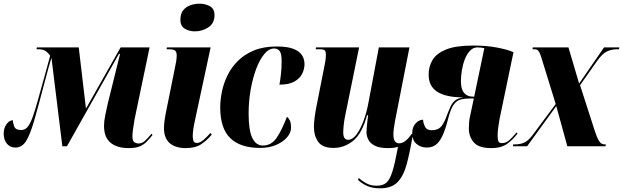

<svg xmlns="http://www.w3.org/2000/svg" viewBox="-20 -793 3378 1041"><path d="M678 10Q614 10 579 -19.5Q544 -49 544 -111Q544 -135 550.5 -167Q557 -199 564 -230L631 -501H625L343 0H318L259 -480Q252 -459 243 -425.5Q234 -392 220 -340Q187 -214 165 -138Q143 -62 121 -27.5Q99 7 64 7Q34 7 17 -14.5Q0 -36 0 -67Q0 -99 15.5 -120Q31 -141 50 -141Q50 -125 57.5 -106.5Q65 -88 94 -88Q109 -88 121 -96.5Q133 -105 145.5 -130.5Q158 -156 173 -207Q178 -223 187 -255.5Q196 -288 207 -327.5Q218 -367 228 -403Q238 -439 244.5 -463.5Q251 -488 252 -491Q240 -508 226 -517Q212 -526 189 -526H178L180 -536H407L446 -204L634 -536H791L710 -148Q705 -121 701.5 -94Q698 -67 698 -55Q698 -27 709.5 -21Q721 -15 730 -15Q749 -15 763 -27Q777 -39 802 -68L807 -61Q791 -41 775.5 -25Q760 -9 738 0.5Q716 10 678 10Z M1036 -623Q1004 -623 981 -638Q958 -653 958 -685Q958 -718 973 -737Q988 -756 1012 -764.5Q1036 -773 1062 -773Q1094 -773 1118.5 -759Q1143 -745 1143 -711Q1143 -667 1110 -645Q1077 -623 1036 -623ZM987 10Q931 10 900 -17Q869 -44 869 -99Q869 -113 872 -138Q875 -163 885 -210L929 -428Q933 -445 935.5 -461.5Q938 -478 938 -493Q938 -511 929.5 -518.5Q921 -526 892 -526H883L885 -536H1122L1038 -145Q1025 -87 1025 -55Q1025 -40 1029 -29Q1033 -18 1048 -18Q1065 -18 1085 -36Q1105 -54 1121 -72L1128 -63Q1103 -33 1071.5 -11.5Q1040 10 987 10Z M1390 9Q1284 9 1229 -43.5Q1174 -96 1174 -211Q1174 -250 1183 -295Q1192 -340 1213 -383.5Q1234 -427 1269.5 -462.5Q1305 -498 1357 -519.5Q1409 -541 1480 -541Q1538 -541 1571 -528Q1604 -515 1617.5 -493.5Q1631 -472 1631 -445Q1631 -419 1618.5 -393.5Q1606 -368 1576.5 -351Q1547 -334 1495 -334Q1500 -361 1503.5 -392.5Q1507 -424 1507 -461Q1507 -502 1496.5 -516Q1486 -530 1466 -530Q1438 -530 1413 -500Q1388 -470 1369 -419.5Q1350 -369 1339 -306.5Q1328 -244 1328 -178Q1328 -86 1348 -45Q1368 -4 1405 -4Q1451 -4 1479 -44.5Q1507 -85 1536 -160Q1544 -154 1551 -140.5Q1558 -127 1558 -101Q1558 -73 1536 -48Q1514 -23 1476.5 -7Q1439 9 1390 9Z M2040 228Q1998 228 1969 214.5Q1940 201 1921 182L1925 172Q1941 187 1965.5 200.5Q1990 214 2021 214Q2056 214 2075 197.5Q2094 181 2108 135.5Q2122 90 2138 3Q2117 10 2084 10Q2038 10 2012.5 -3Q1987 -16 1977 -36Q1967 -56 1967 -77Q1967 -88 1969 -108Q1971 -128 1973 -145.5Q1975 -163 1976 -168H1970Q1943 -69 1895 -30Q1847 9 1789 9Q1728 9 1705 -24.5Q1682 -58 1682 -104Q1682 -127 1686 -157Q1690 -187 1695 -212L1740 -440Q1745 -465 1746 -477.5Q1747 -490 1747 -498Q1747 -512 1741.5 -519Q1736 -526 1713 -526H1692L1693 -536H1927L1852 -168Q1846 -140 1843.5 -114.5Q1841 -89 1841 -76Q1841 -54 1848 -44.5Q1855 -35 1867 -35Q1891 -35 1912 -62.5Q1933 -90 1950.5 -136.5Q1968 -183 1978 -238L2034 -536H2200L2122 -138Q2113 -92 2113 -64Q2113 -16 2144 -16Q2163 -16 2180.5 -31Q2198 -46 2213 -68L2218 -61Q2203 29 2186 94Q2169 159 2136.5 193.5Q2104 228 2040 228Z M2643 10Q2576 10 2549 -21Q2522 -52 2522 -95Q2522 -113 2523.5 -130.5Q2525 -148 2529 -165L2549 -259H2529Q2500 -259 2478 -253.5Q2456 -248 2440 -226Q2424 -204 2411 -154Q2395 -90 2378 -55Q2361 -20 2341 -6.5Q2321 7 2293 7Q2262 7 2238.5 -12.5Q2215 -32 2215 -71Q2215 -104 2233.5 -124Q2252 -144 2274 -144Q2274 -128 2283.5 -107.5Q2293 -87 2320 -87Q2352 -87 2368 -103Q2384 -119 2397 -152Q2411 -189 2421.5 -212.5Q2432 -236 2448 -248.5Q2464 -261 2493 -265Q2399 -265 2351.5 -295Q2304 -325 2304 -389Q2304 -433 2325.5 -468.5Q2347 -504 2399.5 -525Q2452 -546 2545 -546Q2619 -546 2676 -535Q2733 -524 2764 -510L2689 -150Q2685 -129 2681.5 -103Q2678 -77 2678 -57Q2678 -34 2683 -25.5Q2688 -17 2701 -17Q2724 -17 2742 -33.5Q2760 -50 2781 -75L2786 -69Q2764 -39 2731.5 -14.5Q2699 10 2643 10ZM2543 -269H2551L2606 -532Q2586 -536 2568 -536Q2546 -536 2529 -518.5Q2512 -501 2501 -473.5Q2490 -446 2484.5 -414Q2479 -382 2479 -352Q2479 -309 2496.5 -289Q2514 -269 2543 -269Z M2761 0 2762 -10H2769Q2804 -10 2825.5 -21.5Q2847 -33 2868 -61L2993 -229L2913 -488Q2906 -509 2899 -517.5Q2892 -526 2877 -526H2867L2869 -536H3062L3120 -340L3255 -536H3338L3336 -526H3327Q3296 -526 3270.5 -514Q3245 -502 3215 -459L3125 -331L3206 -80Q3217 -47 3225.5 -32.5Q3234 -18 3242.5 -14Q3251 -10 3258 -10H3265L3263 0H3056L2996 -218L2838 0Z"/></svg>

Font: Noto Serif Display ExtraCondensed Black
Style: Italic
Weight: 900
Width: 2
Italic angle: -12°
Designer: Monotype Design Team
Foundry: Monotype Imaging Inc.
Version: Version 2.009